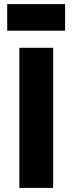

<svg xmlns="http://www.w3.org/2000/svg" viewBox="-20 -912 353 932"><path d="M15 -892H296V-763H15ZM238 -680V0H74V-680Z"/></svg>

Font: Palanquin Dark SemiBold
Style: Regular
Weight: 600
Designer: Pria Ravichandran
Version: Version 1.001